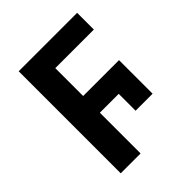

<svg xmlns="http://www.w3.org/2000/svg" viewBox="-200 -832 950 950"><g transform="rotate(-45 275.0 -357.0)"><path d="M91 0V-714H500V-597H230V-402H481V-167H362V-285H230V0Z"/></g></svg>

Font: Noto Sans UI
Style: Bold
Weight: 700
Designer: Monotype Design Team
Foundry: Monotype Imaging Inc.
Version: Version 1.901